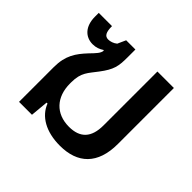

<svg xmlns="http://www.w3.org/2000/svg" viewBox="-136 -710 882 882"><g transform="rotate(45 305.0 -269.0)"><path d="M349 10C464 10 532 -53 532 -184V-548H425V-198C425 -119 389 -81 317 -81C232 -81 180 -137 180 -225V-233C180 -298 205 -317 236 -359C277 -413 282 -439 282 -497V-548H222L204 -508C191 -497 174 -492 161 -492C139 -492 130 -509 130 -548H44V-523C44 -461 78 -426 126 -426C148 -426 165 -433 180 -443L183 -441C181 -423 168 -410 142 -383C102 -340 74 -301 74 -226V0H158L166 -87H172C195 -27 258 10 349 10Z"/></g></svg>

Font: Noto Sans Thai Medium
Style: Regular
Weight: 500
Designer: Monotype Design Team
Foundry: Monotype Imaging Inc.
Version: Version 1.901